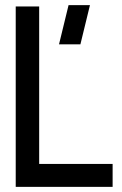

<svg xmlns="http://www.w3.org/2000/svg" viewBox="-20 -725 475 745"><path d="M209 -553 246 -705H329L292 -553ZM41 0V-700H132V-89H417V0Z"/></svg>

Font: Stick No Bills Medium
Style: Regular
Weight: 500
Version: Version 2.000